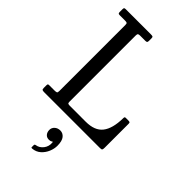

<svg xmlns="http://www.w3.org/2000/svg" viewBox="-315 -838 1237 1237"><g transform="rotate(45 304.0 -219.0)"><path d="M92.5 -695H44Q34 -695 31.2 -698.2Q28.5 -701.5 28.5 -712V-735.5Q28.5 -745 31.8 -747.5Q35 -750 45 -750H273Q285 -750 289.2 -747.5Q293.5 -745 293.5 -733V-712Q293.5 -701 289.8 -698Q286 -695 276 -695H229Q217.5 -695 213 -691.5Q208.5 -688 208.5 -675.5V-71Q208.5 -60 213.2 -57.5Q218 -55 229.5 -55H373.5Q455 -55 491 -100.8Q527 -146.5 528.5 -241Q528.5 -248 530 -251.5Q531.5 -255 539 -255H560Q570 -255 574.2 -253Q578.5 -251 578.5 -241V-23Q578.5 -9 575.5 -4.5Q572.5 0 559 0H50Q38 0 33.2 -2.8Q28.5 -5.5 28.5 -18V-39Q28.5 -48 30.2 -51.5Q32 -55 41 -55H90Q104 -55 108.8 -58Q113.5 -61 113.5 -75V-676Q113.5 -688.5 109.5 -691.8Q105.5 -695 92.5 -695ZM245 148Q245 128 260.2 114.2Q275.5 100.5 298.5 100.5Q322 100.5 338.2 120.2Q354.5 140 354.5 184Q354.5 210.5 342.8 239Q331 267.5 308.2 288Q285.5 308.5 252.5 311.5Q248 312 245.8 311.2Q243.5 310.5 243.5 305.5V288Q243.5 280.5 253.5 279Q281 275 300.5 250Q320 225 316.5 190.5Q316 185.5 313.8 186.5Q311.5 187.5 308 190Q301 195 287.5 195Q267.5 195 256.2 181.5Q245 168 245 148Z"/></g></svg>

Font: Besley* Narrow
Style: Regular
Weight: 400
Width: 4
Designer: Owen Earl
Foundry: indestructible type*
Version: Version 3.000; ttfautohint (v1.8.3)